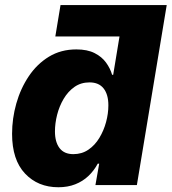

<svg xmlns="http://www.w3.org/2000/svg" viewBox="-20 -748 694 776"><path d="M547.9 -600.6H203.6L224.6 -727.5H653.8ZM215.8 8.8Q133.3 8.8 81.1 -46.6Q28.8 -102.1 28.8 -207Q28.8 -269 45.9 -329.6Q63 -390.1 96.2 -439.7Q129.4 -489.3 177.7 -518.8Q226.1 -548.3 288.6 -548.3Q333 -548.3 362.3 -533.4Q391.6 -518.6 408.7 -494.9Q425.8 -471.2 433.1 -445.8H437.5L483.9 -727.5H653.8L533.2 0H365.7L380.9 -86.4H375Q359.9 -58.1 337.2 -36.6Q314.5 -15.1 284.2 -3.2Q253.9 8.8 215.8 8.8ZM276.4 -125Q311 -125 337.4 -143.1Q363.8 -161.1 381.6 -190.7Q399.4 -220.2 408.7 -254.6Q418 -289.1 418 -322.3Q418 -366.2 398.7 -390.6Q379.4 -415 341.8 -415Q307.1 -415 281 -396.7Q254.9 -378.4 237.3 -348.6Q219.7 -318.8 210.9 -284.2Q202.1 -249.5 202.1 -216.8Q202.1 -173.8 220.7 -149.4Q239.3 -125 276.4 -125Z"/></svg>

Font: Inter 17pt ExtraBold
Style: Italic
Weight: 800
Italic angle: -9.3988°
Version: Version 4.001;git-66647c0bb